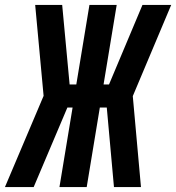

<svg xmlns="http://www.w3.org/2000/svg" viewBox="-51 -755 711 775"><path d="M518 0H409L380 -321H352L299 0H189L242 -321H221L85 0H-31L125 -368L91 -735H200L230 -414H257L310 -735H420L367 -414H389L524 -735H640L485 -367Z"/></svg>

Font: Iosevka SS04 Extended Oblique
Style: Bold
Weight: 700
Width: 7
Italic angle: -9°
Monospace: yes
Designer: Belleve Invis
Foundry: Belleve Invis
Version: Version 19.0.0; ttfautohint (v1.8.4)